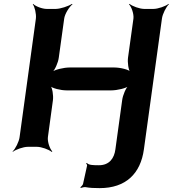

<svg xmlns="http://www.w3.org/2000/svg" viewBox="-20 -757 891 990"><path d="M428 83 424 86C426 88 430 93 429 97L408 192C406 198 398 206 394 209L397 212C402 210 415 207 421 208C444 212 464 213 494 213C629 213 705 138 722 13L815 -661C818 -685 837 -722 851 -735L849 -737C834 -725 795 -711 771 -711H724C700 -711 662 -725 648 -737L645 -735C658 -722 671 -685 668 -661L640 -459C637 -435 642 -395 653 -383L656 -385C646 -398 600 -409 570 -409H339C309 -409 261 -398 247 -385L248 -383C263 -395 280 -435 283 -459L311 -661C314 -685 337 -722 354 -735L351 -737C333 -725 291 -711 267 -711H221C197 -711 162 -725 151 -737L149 -735C159 -722 168 -685 165 -661L81 -50C78 -26 59 11 45 24L46 26C61 14 100 0 124 0H170C194 0 232 14 246 26L250 24C237 11 224 -26 227 -50L253 -241C256 -265 250 -305 239 -317L237 -315C247 -302 293 -291 323 -291H554C584 -291 632 -302 646 -315L644 -317C629 -305 613 -265 610 -241L575 13C569 59 544 95 490 95C465 95 436 95 428 83Z"/></svg>

Font: Asimov
Style: EdgeWideIt
Weight: 500
Designer: Google
Version: Version 2.000980: 2014